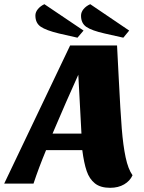

<svg xmlns="http://www.w3.org/2000/svg" viewBox="-80 -877 688 917"><path d="M446 20Q400 20 373.5 -1Q347 -22 334 -60Q321 -98 313 -160H140Q104 -73 80 0H-60L255 -660H479L487 -505Q495 -345 501.5 -263.5Q508 -182 520 -125.5Q532 -69 553 -40Q541 -13 513 3.5Q485 20 446 20ZM186 -274 171 -239H309L294 -520Q233 -385 186 -274ZM290 -697 202 -717Q140 -732 114.5 -749.5Q89 -767 89 -803Q89 -819 101 -833.5Q113 -848 132 -857L319 -731ZM509 -697 420 -717Q358 -731 332.5 -748.5Q307 -766 307 -802Q307 -819 319 -833.5Q331 -848 351 -857L537 -731Z"/></svg>

Font: Sansita ExtraBold Italic
Style: Regular
Weight: 800
Italic angle: -11°
Designer: Pablo Cosgaya
Foundry: Omnibus-Type
Version: Version 1.006